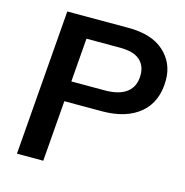

<svg xmlns="http://www.w3.org/2000/svg" viewBox="-105 -811 878 909"><g transform="rotate(15 333.5 -356.0)"><path d="M187 0H58L114 -712H414Q528 -712 588.5 -657.5Q649 -603 649 -519Q649 -413 581.5 -355.5Q514 -298 393 -298H195L200 -397H382Q453 -397 490 -426Q527 -455 527 -511Q527 -558 496 -584.5Q465 -611 400 -611H235Z"/></g></svg>

Font: Muli
Style: Bold Italic
Weight: 700
Italic angle: -4.541°
Designer: Vernon Adams
Foundry: Vernon Adams
Version: Version 2.100; ttfautohint (v1.8.1.43-b0c9)